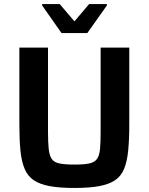

<svg xmlns="http://www.w3.org/2000/svg" viewBox="-20 -924 738 952"><path d="M349 8Q276 8 227 -1Q178 -10 148 -30Q118 -50 102.5 -86Q87 -122 81.5 -176.5Q76 -231 76 -307V-688H218V-271Q218 -218 221.5 -185.5Q225 -153 236.5 -136Q248 -119 275 -113.5Q302 -108 349 -108Q396 -108 422.5 -113.5Q449 -119 461 -136Q473 -153 476 -185.5Q479 -218 479 -271V-688H621V-307Q621 -231 615.5 -176.5Q610 -122 595 -86Q580 -50 550 -30Q520 -10 471 -1Q422 8 349 8ZM285 -760 189 -897V-904H276L349 -818L422 -904H510V-897L413 -760Z"/></svg>

Font: Saira Thin SemiBold
Style: Regular
Weight: 600
Version: Version 1.101